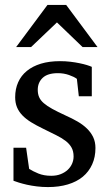

<svg xmlns="http://www.w3.org/2000/svg" viewBox="-20 -740 438 772"><path d="M363.8 -145Q363.8 -108.4 350.6 -79.1Q337.4 -49.8 313 -29.5Q288.6 -9.3 252.9 1.5Q217.3 12.2 172.9 12.2Q149.9 12.2 128.2 9.5Q106.4 6.8 88.1 2.7Q69.8 -1.5 55.7 -5.9Q41.5 -10.3 34.2 -13.2V-146H85L97.2 -61Q112.3 -51.3 134.5 -42.2Q156.7 -33.2 186 -33.2Q207.5 -33.2 224.1 -39.8Q240.7 -46.4 252.2 -57.1Q263.7 -67.9 269.8 -81.8Q275.9 -95.7 275.9 -110.8Q275.9 -131.8 267.6 -146.7Q259.3 -161.6 243.7 -173.6Q228 -185.5 205.3 -196.8Q182.6 -208 153.8 -222.2Q126.5 -235.4 105.5 -248.3Q84.5 -261.2 70.1 -276.1Q55.7 -291 48.3 -308.8Q41 -326.7 41 -349.1Q41 -382.3 53 -409.2Q64.9 -436 87.9 -454.8Q110.8 -473.6 144.3 -483.9Q177.7 -494.1 221.2 -494.1Q243.2 -494.1 263.2 -491.7Q283.2 -489.3 299.8 -485.8Q316.4 -482.4 329.1 -478.5Q341.8 -474.6 349.1 -471.2V-353H296.9L289.1 -422.9Q278.3 -431.2 257.3 -438.5Q236.3 -445.8 212.9 -445.8Q171.4 -445.8 151.6 -427Q131.8 -408.2 131.8 -378.9Q131.8 -361.8 137.5 -349.1Q143.1 -336.4 156 -325.2Q168.9 -314 190.2 -302.2Q211.4 -290.5 243.2 -275.9Q269.5 -264.2 291.5 -251.5Q313.5 -238.8 329.6 -223.1Q345.7 -207.5 354.7 -188.5Q363.8 -169.4 363.8 -145ZM312 -550.8 209 -649.9 105 -550.8H44.9L170.9 -720.2H246.1L372.1 -550.8Z"/></svg>

Font: Charis SIL APac
Style: Regular
Weight: 400
Foundry: SIL International
Version: Version 5.000